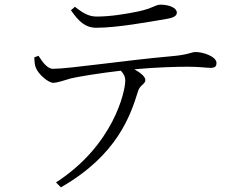

<svg xmlns="http://www.w3.org/2000/svg" viewBox="-20 -752 1040 823"><path d="M694 -671C726 -676 738 -685 738 -698C738 -718 706 -732 668 -732C646 -732 634 -716 573 -703C520 -692 453 -681 395 -681C362 -681 338 -694 301 -723L284 -708C317 -661 345 -633 393 -633C482 -633 618 -658 694 -671ZM241 51C484 -88 540 -259 572 -362C580 -388 603 -391 603 -409C603 -424 581 -441 556 -455C652 -464 742 -466 786 -466C833 -466 868 -461 883 -461C904 -461 908 -470 908 -482C908 -509 853 -529 818 -529C801 -529 787 -517 715 -511C521 -494 276 -457 207 -457C183 -457 162 -486 145 -513L127 -506C128 -485 129 -472 134 -461C144 -434 188 -396 209 -397C230 -398 255 -408 284 -416C313 -423 410 -439 498 -449C512 -434 517 -421 517 -407C517 -359 466 -129 220 30Z"/></svg>

Font: Noto Serif CJK TC Light
Style: Regular
Weight: 300
Designer: Ryoko NISHIZUKA 西塚涼子 (kana & ideographs); Frank Grießhammer (Latin, Greek & Cyrillic); Wenlong ZHANG 张文龙 (bopomofo); San
Foundry: Adobe
Version: Version 2.001;hotconv 1.1.0;makeotfexe 2.6.0